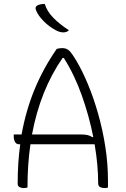

<svg xmlns="http://www.w3.org/2000/svg" viewBox="-20 -955 640 978"><path d="M120 0Q116 1 112 2Q108 3 100 3Q91 3 80.5 -1.5Q70 -6 70 -20Q70 -126 83 -220H78Q63 -220 56.5 -232Q50 -244 50 -260V-270H90Q112 -393 156.5 -500.5Q201 -608 269 -706Q284 -710 297 -710Q319 -710 333 -696.5Q347 -683 371 -642Q400 -593 428.5 -524.5Q457 -456 480 -375Q503 -294 516.5 -207.5Q530 -121 530 -34V0Q523 3 514 3Q500 3 490 -2Q480 -7 480 -23Q480 -114 462 -220H135Q120 -116 120 0ZM394 -270Q411 -270 425.5 -267Q440 -264 451 -256L455 -258Q434 -364 396.5 -469.5Q359 -575 305 -660H299Q242 -578 203 -480.5Q164 -383 143 -270ZM208 -935Q219 -898 251 -865Q283 -832 331 -801Q324 -794 316.5 -792Q309 -790 302 -790Q295 -790 285 -792.5Q275 -795 264 -801Q229 -820 201.5 -848Q174 -876 163 -904Q160 -911 162 -918Q164 -925 174 -929Q188 -935 208 -935Z"/></svg>

Font: Recursive Mn Csl St Lt
Style: Regular
Weight: 300
Monospace: yes
Version: Version 1.079;hotconv 1.0.112;makeotfexe 2.5.65598; ttfautoh